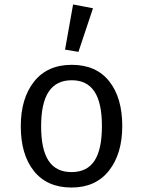

<svg xmlns="http://www.w3.org/2000/svg" viewBox="-20 -828 640 859"><path d="M527 -264Q527 -140 467.5 -64.5Q408 11 300 11Q191 11 132 -62.5Q73 -136 73 -263Q73 -388 132.5 -463Q192 -538 301 -538Q410 -538 468.5 -464.5Q527 -391 527 -264ZM164 -263Q164 -159 197.5 -108.5Q231 -58 300 -58Q369 -58 402.5 -108.5Q436 -159 436 -264Q436 -368 402.5 -418.5Q369 -469 301 -469Q232 -469 198 -418Q164 -367 164 -263ZM396 -791 331 -596 271 -606 307 -808Z"/></svg>

Font: FiraDG Mono
Style: Regular
Weight: 400
Designer: Carrois Corporate & Edenspiekermann AG
Foundry: Carrois Corporate GbR & Edenspiekermann AG
Version: Version 3.206